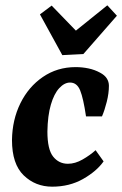

<svg xmlns="http://www.w3.org/2000/svg" viewBox="-20 -688 459 721"><path d="M176 13Q113 13 69 -29.5Q25 -72 25 -162Q26 -238 56.5 -300Q87 -362 141 -399Q195 -436 264 -436Q289 -436 312.5 -431Q336 -426 356 -415Q373 -406 381 -393.5Q389 -381 389 -366Q389 -338 381 -306Q373 -274 363 -251H303Q293 -319 281 -348.5Q269 -378 243 -378Q222 -378 202.5 -357Q183 -336 171 -295Q159 -254 158 -194Q158 -127 179.5 -100Q201 -73 235 -73Q262 -73 290 -89Q318 -105 339 -124L369 -82Q343 -45 292 -16Q241 13 176 13ZM419 -629 293 -485 214 -481 130 -634 174 -667 265 -573 383 -668Z"/></svg>

Font: Yrsa
Style: Bold Italic
Weight: 700
Italic angle: -7.10001°
Version: Version 2.004